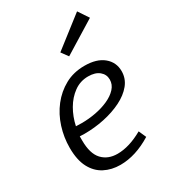

<svg xmlns="http://www.w3.org/2000/svg" viewBox="-197 -902 895 1009"><g transform="rotate(-30 250.5 -397.5)"><path d="M231 9Q178 9 135.5 -13Q93 -35 68.5 -81.5Q44 -128 44 -202Q44 -265 63 -325Q82 -385 119 -432.5Q156 -480 208 -508.5Q260 -537 326 -537Q400 -537 441 -503Q482 -469 482 -415Q482 -370 453.5 -335Q425 -300 376.5 -276Q328 -252 269 -239.5Q210 -227 148 -227Q132 -227 120 -228Q120 -216 120 -203Q120 -123 154.5 -86Q189 -49 247 -49Q318 -49 401 -96L421 -51Q324 9 231 9ZM315 -479Q267 -479 229 -451.5Q191 -424 165.5 -380Q140 -336 129 -284Q146 -283 165 -283Q207 -283 249.5 -291Q292 -299 327.5 -315Q363 -331 384.5 -354.5Q406 -378 406 -408Q406 -439 382 -459Q358 -479 315 -479ZM282 -620 252 -661 436 -804 478 -741Z"/></g></svg>

Font: Bitter
Style: Italic
Weight: 400
Italic angle: -9°
Designer: Sol Matas, and Bitter project Authors
Foundry: Sol Matas
Version: Version 2.001